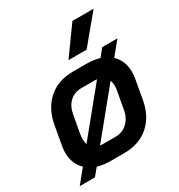

<svg xmlns="http://www.w3.org/2000/svg" viewBox="-184 -864 955 1027"><g transform="rotate(-30 293.0 -350.5)"><path d="M556 -349Q556 -331 553 -311L531 -187Q514 -95 454.5 -43.5Q395 8 303 8H216Q175 8 139 -3L102 42H8L75 -40Q30 -83 30 -151Q30 -169 33 -187L55 -311Q72 -403 132 -455Q192 -507 282 -507H369Q411 -507 447 -496L484 -542H578L511 -460Q556 -417 556 -349ZM147 -168Q147 -148 152 -135L374 -407Q371 -408 363 -408H279Q235 -408 206 -381Q177 -354 169 -305L149 -194Q147 -185 147 -168ZM439 -330Q439 -349 433 -364L211 -92Q214 -91 222 -91H306Q349 -91 379 -119Q409 -147 417 -194L437 -305Q439 -314 439 -330ZM416 -743H547L405 -572H293Z"/></g></svg>

Font: Bai Jamjuree SemiBold
Style: Italic
Weight: 600
Italic angle: -10°
Version: Version 1.000; ttfautohint (v1.6)